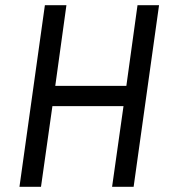

<svg xmlns="http://www.w3.org/2000/svg" viewBox="-20 -720 660 740"><path d="M55 0 153 -700H236L193 -389H467L510 -700H593L495 0H412L456 -311H182L138 0Z"/></svg>

Font: Finlandica
Style: Italic
Weight: 400
Italic angle: -8°
Designer: Niklas Ekholm, Juho Hiilivirta, Jaakko Suomalainen
Foundry: Helsinki Type Studio
Version: Version 1.064